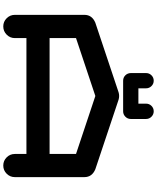

<svg xmlns="http://www.w3.org/2000/svg" viewBox="87 -1047 960 1174"><g transform="rotate(90 567.0 -460.0)"><path d="M921.4 -283.2V-444.8L566.9 -563L212.9 -444.8V-283.2ZM1063 -70.8Q1063 -41.5 1042.2 -20.8Q1021.5 0 992.2 0Q962.9 0 942.1 -20.8Q921.4 -41.5 921.4 -70.8V-141.6H212.9V-70.8Q212.9 -41.5 191.9 -20.8Q170.9 0 141.6 0Q112.3 0 91.6 -20.8Q70.8 -41.5 70.8 -70.8V-496.1Q70.8 -543 119.1 -563L120.1 -563.5H120.6L544.4 -705.1Q555.2 -708.5 566.9 -708.5Q578.6 -708.5 589.4 -705.1L1013.2 -563.5H1014.2L1014.6 -563Q1063 -543 1063 -496.1ZM473.6 -732.9Q454.1 -732.9 440.7 -746.3Q427.2 -759.8 426.8 -779.8V-873Q426.8 -892.6 440.4 -906.2Q454.1 -919.9 473.6 -919.9Q492.7 -919.9 506.3 -906.2Q520 -892.6 520 -873V-826.2H613.8V-873Q613.8 -892.6 627.4 -906.2Q641.1 -919.9 660.6 -919.9Q679.7 -919.9 693.6 -906.2Q707.5 -892.6 707.5 -873V-779.8Q707.5 -760.3 693.6 -746.6Q679.7 -732.9 660.6 -732.9Z"/></g></svg>

Font: Robtronika
Style: Regular
Weight: 400
Designer: GGBot
Version: 1.00